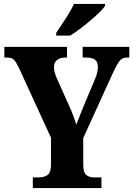

<svg xmlns="http://www.w3.org/2000/svg" viewBox="-20 -951 675 971"><path d="M146 0V-54H177Q204 -54 221 -66.5Q238 -79 238 -121V-254L76 -607Q62 -636 51.5 -648Q41 -660 13 -660H2V-714H319V-660H311Q284 -660 268.5 -647.5Q253 -635 253 -613Q253 -588 266 -558L330 -415Q343 -387 350.5 -365.5Q358 -344 366 -321Q375 -345 387 -374.5Q399 -404 412 -436L460 -550Q470 -573 472.5 -588.5Q475 -604 475 -611Q475 -638 460.5 -649Q446 -660 415 -660H398V-714H634V-660H623Q599 -660 586 -644.5Q573 -629 551 -582L401 -253V-121Q401 -78 416.5 -66Q432 -54 453 -54H493V0ZM264 -784Q277 -805 294.5 -830.5Q312 -856 328 -882.5Q344 -909 354 -931H511V-921Q503 -908 483 -888.5Q463 -869 437 -847Q411 -825 384.5 -805Q358 -785 335 -771H264Z"/></svg>

Font: Noto Serif Tamil Condensed ExtraBold
Style: Regular
Weight: 800
Width: 3
Designer: Indian Type Foundry, Tom Grace, and the Monotype Design Team
Foundry: Monotype Imaging Inc.
Version: Version 2.004; ttfautohint (v1.8.4.7-5d5b)